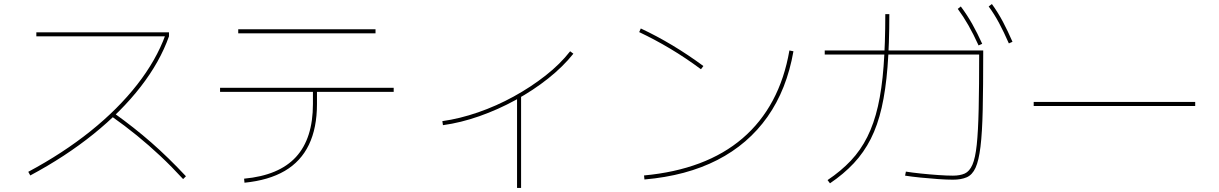

<svg xmlns="http://www.w3.org/2000/svg" viewBox="-20 -875 6040 951"><path d="M120 -24Q292 -116 428.5 -225.5Q565 -335 659.5 -456Q754 -577 799 -701L803 -695H160V-715H817V-695Q772 -568 676.5 -445Q581 -322 442.5 -210.5Q304 -99 130 -6ZM887 12Q830 -50 774 -102.5Q718 -155 658.5 -203.5Q599 -252 531 -300L543 -316Q645 -243 729.5 -169Q814 -95 901 -2Z M1189 10Q1362 -6 1446 -97.5Q1530 -189 1530 -360V-420H1070V-440H1930V-420H1550V-360Q1550 -241 1510 -158Q1470 -75 1390.5 -28.5Q1311 18 1191 30ZM1160 -710V-730H1840V-710Z M2171 -275Q2257 -287 2348 -318.5Q2439 -350 2524.5 -397Q2610 -444 2682.5 -501Q2755 -558 2804 -621L2820 -609Q2769 -545 2695.5 -486.5Q2622 -428 2534.5 -380Q2447 -332 2354.5 -299.5Q2262 -267 2174 -255ZM2541 56V-401H2561V56Z M3170 -6Q3322 -20 3444.5 -66Q3567 -112 3658 -190Q3749 -268 3807.5 -377Q3866 -486 3890 -625L3910 -621Q3877 -432 3781.5 -296.5Q3686 -161 3533 -82.5Q3380 -4 3172 14ZM3452 -532Q3375 -589 3299.5 -634Q3224 -679 3146 -716L3154 -734Q3312 -660 3464 -548Z M4700 15Q4670 15 4626.5 12Q4583 9 4539 4.5Q4495 0 4463 -5L4467 -25Q4498 -20 4541 -15.5Q4584 -11 4627 -8Q4670 -5 4700 -5Q4735 -5 4758.5 -15.5Q4782 -26 4796.5 -59Q4811 -92 4818 -158.5Q4825 -225 4827.5 -336Q4830 -447 4830 -615L4840 -605H4065V-625H4850V-615Q4850 -445 4847.5 -331.5Q4845 -218 4836.5 -148.5Q4828 -79 4812 -44Q4796 -9 4768.5 3Q4741 15 4700 15ZM4079 17Q4146 -28 4194.5 -79.5Q4243 -131 4276 -197Q4309 -263 4328.5 -348.5Q4348 -434 4356.5 -546.5Q4365 -659 4365 -805H4385Q4385 -657 4376 -543Q4367 -429 4347 -341.5Q4327 -254 4293 -187Q4259 -120 4209 -66.5Q4159 -13 4091 33ZM4827 -650Q4801 -707 4776.5 -750Q4752 -793 4724 -831L4739 -843Q4771 -800 4796 -755.5Q4821 -711 4845 -658ZM4977 -660Q4952 -717 4928.5 -761Q4905 -805 4877 -843L4893 -855Q4924 -812 4948 -766.5Q4972 -721 4995 -668Z M5100 -350V-370H5900V-350Z"/></svg>

Font: M PLUS 1 Thin Thin
Style: Regular
Weight: 250
Version: Version 1.001